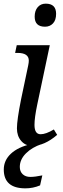

<svg xmlns="http://www.w3.org/2000/svg" viewBox="-20 -781 344 1041"><path d="M224.1 -636.2Q168 -636.2 168 -690.9Q168 -722.7 184.3 -741.9Q200.7 -761.2 228 -761.2Q284.2 -761.2 284.2 -706.1Q284.2 -671.9 267.3 -654.1Q250.5 -636.2 224.1 -636.2ZM62 -494.1 70.8 -536.1H250L182.1 -214.8Q167 -143.1 167 -104Q167 -53.2 200.2 -53.2Q229 -53.2 272 -79.1L290 -49.8Q220.7 9.8 154.8 9.8Q117.7 9.8 94.7 -17.1Q71.8 -43.9 71.8 -85Q71.8 -129.9 94.2 -242.2L132.8 -425.8Q136.2 -441.9 136.2 -452.1Q136.2 -494.1 75.2 -494.1ZM206.5 0Q153.3 17.6 120.4 50.8Q87.4 84 87.4 124Q87.4 148.9 103 163.6Q118.7 178.2 144.5 178.2Q169.9 178.2 209.5 169.9L197.3 224.1Q159.2 240.2 117.7 240.2Q0.5 240.2 0.5 138.2Q0.5 88.4 39.3 52.2Q78.1 16.1 149.4 0Z"/></svg>

Font: Droid Serif
Style: Italic
Weight: 400
Italic angle: -12°
Designer: Monotype Design team
Foundry: Monotype Imaging Inc.
Version: Version 1.03